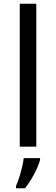

<svg xmlns="http://www.w3.org/2000/svg" viewBox="-20 -780 298 1021"><path d="M173 0H85V-760H173ZM193 70Q189 88 176.5 115.5Q164 143 147.5 171Q131 199 113 221H65V209Q73 192 81.5 165.5Q90 139 97 110.5Q104 82 106 61H193Z"/></svg>

Font: Noto Sans Sundanese
Style: Regular
Weight: 400
Designer: Monotype Design Team (Regular), Sérgio L. Martins (other weights)
Foundry: Monotype Imaging Inc.
Version: Version 2.003